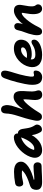

<svg xmlns="http://www.w3.org/2000/svg" viewBox="1374 -2174 812 3599"><g transform="rotate(-90 1779.5 -374.0)"><path d="M168.4 10Q100.4 10 67 -10.3Q33.6 -30.6 25.2 -62.5Q16.8 -94.4 24 -130.4Q32.6 -171 53.9 -190.1Q75.2 -209.2 101 -216.8Q197.2 -246.2 258.4 -275.1Q319.6 -304 354 -333.2Q388.4 -362.4 405.2 -393.4L432.2 -343.2Q419.8 -353.2 408.2 -358.9Q396.6 -364.6 378.9 -367.3Q361.2 -370 331.2 -370Q279.8 -370 245.4 -363.9Q211 -357.8 185.3 -351.3Q159.6 -344.8 134.8 -344.8Q117.6 -344.8 105 -358.2Q92.4 -371.6 86.3 -393.3Q80.2 -415 85.2 -438.4Q89.8 -461 102.3 -475.1Q114.8 -489.2 143.4 -495.6Q196.2 -505.6 252.5 -511.2Q308.8 -516.8 360.2 -516.8Q422 -516.8 461.3 -502.4Q500.6 -488 520.6 -464.7Q540.6 -441.4 546.1 -413.7Q551.6 -386 546 -359.2Q541.6 -335.6 519 -306.1Q496.4 -276.6 451.8 -245.8Q407.2 -215 336.4 -186.5Q265.6 -158 163.4 -134.8L212.6 -162.8Q207.6 -149 210.3 -142.5Q213 -136 223.4 -136Q260 -136 296.9 -139.8Q333.8 -143.6 372.9 -147.4Q412 -151.2 457 -151.2Q503.4 -151.2 522.7 -122.7Q542 -94.2 534.2 -54Q529.8 -29.8 512.8 -14.9Q495.8 0 465 0Q425.4 0 374.3 2.5Q323.2 5 269.2 7.5Q215.2 10 168.4 10Z M764.4 10Q712.6 10 678.4 -13.5Q644.2 -37 630.4 -76.4Q616.6 -115.8 625.8 -163Q635.6 -214 663.1 -265.5Q690.6 -317 729.5 -362.7Q768.4 -408.4 814.6 -443.8Q860.8 -479.2 909.6 -499.4Q958.4 -519.6 1004.6 -519.6Q1041.8 -519.6 1063 -495.9Q1084.2 -472.2 1074.8 -428Q1072 -412.2 1061.1 -403Q1050.2 -393.8 1035.6 -391Q970 -380.2 913.5 -341Q857 -301.8 818.2 -247.5Q779.4 -193.2 767.2 -134.2Q764.2 -116.6 763.8 -102.1Q763.4 -87.6 767.4 -65.6L719 -168.2Q740 -149.8 757.1 -143.5Q774.2 -137.2 799 -137.2Q850.2 -137.2 907.2 -202.4Q964.2 -267.6 1007.4 -393Q1016 -417.2 1037.1 -430.4Q1058.2 -443.6 1080.4 -443.6Q1115.6 -443.6 1136.7 -418.8Q1157.8 -394 1161.8 -363.2Q1169.8 -315.2 1175.9 -274.9Q1182 -234.6 1194.8 -197.3Q1207.6 -160 1234.4 -119.8Q1245 -105.2 1244.5 -84Q1244 -62.8 1233 -41.8Q1222 -20.8 1201.7 -6.9Q1181.4 7 1152.4 7Q1134.6 7 1122.3 -0.5Q1110 -8 1102.6 -20.4Q1088.4 -45 1077.4 -69.9Q1066.4 -94.8 1058.5 -123.6Q1050.6 -152.4 1045.6 -189.2Q1040.6 -226 1037.6 -273.6L1092.2 -278.2Q1058.6 -194 1018.2 -138.3Q977.8 -82.6 934.6 -50Q891.4 -17.4 848.1 -3.7Q804.8 10 764.4 10Z M1389.6 6.8Q1344.8 6.8 1326.6 -30.1Q1308.4 -67 1320.2 -127Q1339.6 -224.6 1362.6 -301.8Q1385.6 -379 1406.1 -442.3Q1426.6 -505.6 1438.4 -559Q1446.6 -595.8 1448.5 -620.6Q1450.4 -645.4 1451.5 -665.4Q1452.6 -685.4 1457.2 -705.4Q1462 -726.6 1480 -743.3Q1498 -760 1533 -760Q1558.4 -760 1579.3 -740.4Q1600.2 -720.8 1607.5 -677.3Q1614.8 -633.8 1598.4 -562.8Q1588.4 -521.4 1570.6 -473.3Q1552.8 -425.2 1532.4 -359.8Q1512 -294.4 1493 -200.4L1471.2 -260Q1528.6 -352.2 1579.3 -410.5Q1630 -468.8 1675.5 -496.6Q1721 -524.4 1761.4 -524.4Q1817 -524.4 1842.5 -493.8Q1868 -463.2 1872 -405.9Q1876 -348.6 1868.2 -267.2Q1863.4 -209.6 1864.7 -175.4Q1866 -141.2 1870.5 -121.3Q1875 -101.4 1881.2 -85Q1884.8 -74.8 1885.8 -63.1Q1886.8 -51.4 1884.2 -40Q1879.8 -16.8 1858.4 -2.6Q1837 11.6 1804.2 11.6Q1763.4 11.6 1740.5 -10.2Q1717.6 -32 1709.8 -70.1Q1702 -108.2 1706 -156.4Q1711.6 -212.6 1714.2 -247.7Q1716.8 -282.8 1717.4 -304.4Q1718 -326 1716.2 -342.4Q1695.8 -337.8 1657.6 -300.6Q1619.4 -263.4 1569.6 -197.5Q1519.8 -131.6 1463.6 -38.4Q1447 -11.6 1430.3 -2.4Q1413.6 6.8 1389.6 6.8Z M2135.8 11Q2112 11 2086.3 4.8Q2060.6 -1.4 2038.9 -20Q2017.2 -38.6 2003.6 -74.7Q1990 -110.8 1989.3 -169.7Q1988.6 -228.6 2006.4 -317Q2022 -392.8 2038.5 -457.3Q2055 -521.8 2073.2 -580.4Q2091.4 -639 2112.6 -695Q2126 -730 2145.1 -745Q2164.2 -760 2192.4 -760Q2230.4 -760 2246.4 -731.3Q2262.4 -702.6 2249.8 -640.2Q2244 -610 2233.5 -575.9Q2223 -541.8 2210.5 -501.2Q2198 -460.6 2184.1 -410.5Q2170.2 -360.4 2157.6 -297Q2147 -244 2144.1 -213.2Q2141.2 -182.4 2143.8 -166.8Q2146.4 -151.2 2153.5 -146.4Q2160.6 -141.6 2168.8 -141.6Q2181 -141.6 2189.4 -143.7Q2197.8 -145.8 2204.7 -147.5Q2211.6 -149.2 2219.2 -149.2Q2247.6 -149.2 2253.8 -130.4Q2260 -111.6 2254 -84.2Q2248.6 -54.8 2231.1 -33.5Q2213.6 -12.2 2188.9 -0.6Q2164.2 11 2135.8 11Z M2551 10Q2479.2 10 2431.4 -9Q2383.6 -28 2357.4 -61Q2331.2 -94 2323.9 -136.8Q2316.6 -179.6 2326.6 -228Q2337.4 -281.6 2367.6 -333.3Q2397.8 -385 2443.8 -427.1Q2489.8 -469.2 2547.6 -494.1Q2605.4 -519 2671.4 -519Q2729.8 -519 2769.1 -497.9Q2808.4 -476.8 2825.3 -437.4Q2842.2 -398 2830.8 -342Q2822 -299.6 2796.4 -269.5Q2770.8 -239.4 2733.5 -220.9Q2696.2 -202.4 2652.8 -193.6Q2609.4 -184.8 2564 -184.8Q2494.6 -184.8 2467.2 -205.3Q2439.8 -225.8 2444.4 -250.2Q2447.2 -264.4 2455.4 -271.5Q2463.6 -278.6 2479.2 -278.6Q2489.4 -278.6 2504.2 -275.8Q2519 -273 2544.8 -273Q2577.4 -273 2609.3 -282.1Q2641.2 -291.2 2663.5 -307.1Q2685.8 -323 2690.4 -343Q2694.2 -364 2684.9 -374.5Q2675.6 -385 2650 -385Q2618.6 -385 2589 -371.3Q2559.4 -357.6 2534.6 -332.8Q2509.8 -308 2492.2 -275.4Q2474.6 -242.8 2467.2 -205.8Q2463.2 -182.6 2468.9 -162Q2474.6 -141.4 2494.9 -129Q2515.2 -116.6 2553 -116.6Q2608.8 -116.6 2647 -127.4Q2685.2 -138.2 2710.8 -152.8Q2736.4 -167.4 2756 -178.2Q2775.6 -189 2793.2 -189Q2821.6 -189 2830.6 -168.2Q2839.6 -147.4 2834.8 -122.2Q2829.2 -96.2 2806 -72.1Q2782.8 -48 2744.7 -29.8Q2706.6 -11.6 2657.3 -0.8Q2608 10 2551 10Z M3416.2 9.8Q3371 9.8 3344.7 -27.4Q3318.4 -64.6 3314.8 -135.5Q3311.2 -206.4 3331.2 -308.2Q3335.8 -332.2 3337.9 -348.5Q3340 -364.8 3338.6 -376.1Q3337.2 -387.4 3331.6 -395.6Q3326 -403.8 3316 -411Q3340.6 -410.6 3357.3 -402.5Q3374 -394.4 3380.1 -377.5Q3386.2 -360.6 3378.2 -332.8Q3365.6 -355.2 3355.2 -363.3Q3344.8 -371.4 3330.8 -371.4Q3311.6 -371.4 3281 -347.9Q3250.4 -324.4 3214.5 -281.8Q3178.6 -239.2 3141.8 -182.7Q3105 -126.2 3073.2 -60.2Q3053.4 -19.2 3034.6 -5.1Q3015.8 9 2987.2 9Q2938.8 9 2925.9 -36Q2913 -81 2926 -151Q2936.2 -202 2948.2 -239.7Q2960.2 -277.4 2972.3 -309.7Q2984.4 -342 2995.5 -375.2Q3006.6 -408.4 3014.8 -450.6Q3021.6 -481.2 3040.2 -496.5Q3058.8 -511.8 3088.6 -511.8Q3116.8 -511.8 3135 -487.3Q3153.2 -462.8 3142.8 -415.4Q3139.8 -387 3132.2 -364.7Q3124.6 -342.4 3114 -317.3Q3103.4 -292.2 3091.1 -256.1Q3078.8 -220 3065.6 -165L3038 -208.4Q3092.6 -312 3152.4 -380.8Q3212.2 -449.6 3270.8 -484Q3329.4 -518.4 3378.2 -518.4Q3447.6 -518.4 3472.7 -476.5Q3497.8 -434.6 3483.8 -364.4Q3469.4 -291.6 3463.6 -241.5Q3457.8 -191.4 3461.6 -160.2Q3465.4 -129 3479.6 -111.6Q3490.8 -98.2 3495.4 -83.6Q3500 -69 3495.6 -46.8Q3490.4 -22.4 3468.7 -6.3Q3447 9.8 3416.2 9.8Z"/></g></svg>

Font: Shantell Sans Light
Style: Italic
Weight: 300
Italic angle: -11°
Designer: Stephen Nixon, Anya Danilova, Shantell Martin
Foundry: Arrow Type
Version: Version 1.008;[ac192a2d6]